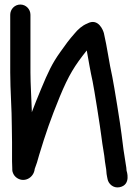

<svg xmlns="http://www.w3.org/2000/svg" viewBox="-20 -736 606 845"><path d="M25 -671V-417C25 -338.6 32 -255.3 32 -179.5C32.7 -161.1 33 -138.7 33 -110V-26C33 -17.7 33.3 -8.9 34 5.6V10C34 24.9 42.4 37.4 50 43.7C83.4 71.6 128.8 48 132.8 7.4C139.7 -10.2 146 -29.8 152.1 -53.3C181.6 -150.6 202.8 -211.9 243.1 -310.5C282.8 -406.3 308.8 -447.4 361.8 -513.9C369.8 -470 377.7 -421.4 387.6 -377.7C394.5 -344.7 421.7 -173 426.2 -135.1C431.7 -88.1 438.7 -61.3 442.1 -23.7C443.2 -11.2 448 7.8 448 17C448 25.8 449.8 33.5 451.4 42.7L453.5 52.9C457.5 72.8 478.1 93.2 505.6 88.1C559.2 78 537 15 537 15C537 6.2 535.3 -1.6 533.7 -12C525.5 -61.3 521.1 -92.4 514.8 -145.9C509.9 -188.2 482.5 -357 474.4 -397.3C460.8 -456.4 451.4 -529.9 437.3 -589.7C434.8 -600.3 413.6 -659.3 364 -632.5C340.8 -623.2 322.3 -605.7 308 -588.3C285.2 -562.8 266.4 -537.2 245.6 -507.4C209.2 -456.4 192.6 -420.6 160.9 -344.6C144.8 -305.9 132 -274.1 120 -242.1C120 -242.2 120 -245.8 120 -248.3C118.6 -301.6 114 -365 114 -417V-671C114 -695.1 94.7 -716 69.5 -716C44.3 -716 25 -695.1 25 -671Z"/></svg>

Font: Just Breathe
Style: Bd
Weight: 400
Foundry: Cannot Into Space Fonts
Version: Version 0.72